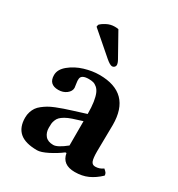

<svg xmlns="http://www.w3.org/2000/svg" viewBox="-165 -784 836 902"><g transform="rotate(30 253.0 -333.0)"><path d="M295.4 -48.3 289.1 -47.9Q261.7 -26.9 225.6 -8.5Q189.5 9.8 168.9 9.8Q104.5 9.8 74.2 -16.6Q43.9 -43 43.9 -95.2Q43.9 -111.8 48.6 -126.2Q53.2 -140.6 60.8 -151.9Q68.4 -163.1 81.5 -173.3Q94.7 -183.6 107.9 -191.4Q121.1 -199.2 141.6 -207.5Q162.1 -215.8 179.7 -221.7L223.1 -235.8L290 -256.8Q290 -293.9 285.9 -320.6Q281.7 -347.2 275.1 -362.8Q268.6 -378.4 258.1 -387.5Q247.6 -396.5 237.3 -399.2Q227.1 -401.9 212.9 -401.9Q173.8 -401.9 170.9 -379.4Q169.4 -369.6 172.4 -353Q175.3 -336.4 175.3 -332Q175.3 -313.5 157.2 -299.6Q139.2 -285.6 113.3 -285.6Q61.5 -285.6 61.5 -336.4Q61.5 -367.2 93 -392.8Q124.5 -418.5 166.5 -431.2Q208.5 -443.8 247.1 -443.8Q418 -443.8 418 -271L416 -127Q416 -89.4 421.9 -74.7Q427.7 -60.1 443.8 -60.1Q466.8 -60.1 485.8 -74.2Q495.6 -66.4 499.8 -60.5Q503.9 -54.7 503.9 -45.9Q474.6 -18.1 443.6 -4.2Q412.6 9.8 373 9.8Q305.2 9.8 295.4 -48.3ZM290 -217.8 237.8 -201.2Q217.3 -194.3 203.1 -186Q189 -177.7 181.4 -169.9Q173.8 -162.1 169.7 -151.1Q165.5 -140.1 164.8 -131.8Q164.1 -123.5 164.1 -109.9Q164.1 -84 178.2 -66.9Q192.4 -49.8 222.2 -49.8Q245.1 -49.8 290 -85.9ZM215.8 -673.8 285.2 -549.8Q293.9 -534.2 293.9 -523.9Q293.9 -517.6 288.8 -512.7Q283.7 -507.8 276.9 -507.8Q265.6 -507.8 242.2 -527.8L121.1 -632.8L123 -644Q131.8 -654.3 152.1 -665Q172.4 -675.8 195.8 -675.8Q208 -675.8 215.8 -673.8Z"/></g></svg>

Font: Linux Libertine G
Style: Bold
Weight: 700
Designer: Philipp H. Poll
Foundry: Philipp H. Poll
Version: Version 5.0.3